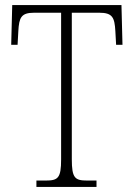

<svg xmlns="http://www.w3.org/2000/svg" viewBox="-20 -734 526 754"><path d="M123 0H359V-25H322C274 -25 262 -35 262 -109V-684H370C422 -684 430 -665 433 -612L436 -558H461L457 -714H28L24 -558H49L52 -612C55 -665 63 -684 114 -684H220V-108C220 -35 208 -25 160 -25H123Z"/></svg>

Font: Noto Serif Georgian Condensed ExtraLight
Style: Regular
Weight: 200
Width: 3
Designer: Monotype Design Team, Akaki Razmadze
Foundry: Google LLC
Version: Version 2.003